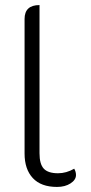

<svg xmlns="http://www.w3.org/2000/svg" viewBox="-20 -729 361 758"><path d="M77 -123V-654Q77 -709 136 -709V-124Q136 -81 153 -63Q170 -45 209 -45Q242 -45 273 -63Q280 -51 280 -38Q280 -19 258.5 -5Q237 9 205 9Q142 9 109.5 -26Q77 -61 77 -123Z"/></svg>

Font: K2D ExtraLight
Style: Regular
Weight: 275
Designer: Katatrad Aksorn Co.,Ltd.
Foundry: Cadson Demak Co.,Ltd.
Version: Version 1.000; ttfautohint (v1.6)